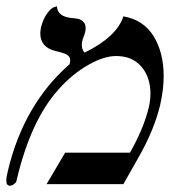

<svg xmlns="http://www.w3.org/2000/svg" viewBox="-43 -585 583 610"><path d="M349 -533Q413 -522 445 -470Q477 -418 477 -343Q477 -301 466 -252Q447 -172 396 -83L349 0H105L164 -100H370Q413 -176 429 -241Q435 -265 435 -287Q435 -340 406 -373.5Q377 -407 326 -407Q287 -407 237 -378.5Q187 -350 144 -302Q54 -203 9 -9Q8 -5 1.5 0Q-5 5 -11 5Q-23 5 -23 -11Q-23 -22 -18 -42Q32 -253 178 -381Q180 -389 180 -393Q180 -405 170 -411Q160 -417 133 -423Q85 -435 85 -479Q85 -485 87 -497Q94 -525 106.5 -542Q119 -559 128 -562L138 -565Q139 -533 183 -528Q197 -527 205.5 -525Q214 -523 221.5 -516Q229 -509 229 -497Q229 -489 228 -485Q226 -476 222.5 -467.5Q219 -459 218 -453Q217 -450 217 -443Q217 -426 226 -418Q328 -468 349 -533Z"/></svg>

Font: Linux Libertine O
Style: Italic
Weight: 400
Italic angle: -12°
Designer: Philipp H. Poll
Foundry: Philipp H. Poll
Version: Version 5.1.6